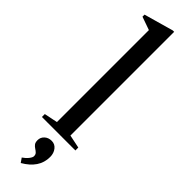

<svg xmlns="http://www.w3.org/2000/svg" viewBox="-366 -797 1026 1026"><g transform="rotate(45 147.5 -284.0)"><path d="M22 0V-22L98 -37.5V-732.5L23 -759V-774.5L189.5 -821.5H200V-37.5L275 -22V0ZM116 254 99 229.5Q117.5 217 129 202.2Q140.5 187.5 140.5 178Q140.5 165 133.2 158Q126 151 116.8 145.2Q107.5 139.5 100.2 130.5Q93 121.5 93 104Q93 82.5 109 67.8Q125 53 149.5 53Q174 53 189.2 72.5Q204.5 92 204.5 120Q204.5 162.5 182 195.8Q159.5 229 116 254Z"/></g></svg>

Font: Libre Caslon Text
Style: Regular
Weight: 400
Designer: Pablo Impallari, Rodrigo Fuenzalida, Katja Schimmel
Foundry: Pablo Impallari, Rodrigo Fuenzalida
Version: Version 2.000